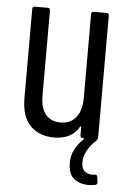

<svg xmlns="http://www.w3.org/2000/svg" viewBox="-51 -544 508 767"><g transform="rotate(5 203.0 -160.5)"><path d="M48 -139V-496Q48 -506 58 -506H109Q119 -506 119 -496V-155Q119 -105 140 -79.5Q161 -54 200 -54Q239 -54 261.5 -81.5Q284 -109 284 -159V-496Q284 -506 294 -506H345Q355 -506 355 -496V-7Q355 -2 350 5Q327 25 314 49Q301 73 301 96Q301 124 316.5 134.5Q332 145 353 142L357 141Q363 141 365 149L368 170V173Q368 179 361 182Q348 185 332 185Q298 185 274.5 166.5Q251 148 251 102Q251 49 298 5Q301 0 296 0H294Q284 0 284 -10V-42Q284 -45 282 -45.5Q280 -46 279 -43Q249 8 179 8Q119 8 83.5 -28.5Q48 -65 48 -139Z"/></g></svg>

Font: Barlow Condensed
Style: Regular
Weight: 400
Width: 3
Designer: Jeremy Tribby
Foundry: Tribby Type
Version: Version 1.500